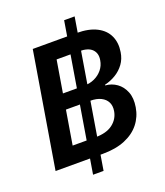

<svg xmlns="http://www.w3.org/2000/svg" viewBox="-163 -934 981 1140"><g transform="rotate(-20 327.0 -363.5)"><path d="M226.1 96.7 378.4 -824.2H444.8L292.5 96.7ZM24.4 0 145 -727.5H420.9Q499 -727.5 548.3 -702.1Q597.7 -676.8 617.9 -632.3Q638.2 -587.9 628.9 -531.2Q622.6 -490.2 600.6 -460Q578.6 -429.7 546.1 -409.9Q513.7 -390.1 475.1 -380.9V-377Q515.1 -374 546.9 -351.3Q578.6 -328.6 594.5 -288.6Q610.4 -248.5 601.1 -192.9Q591.8 -136.2 557.6 -92.8Q523.4 -49.3 464.6 -24.7Q405.8 0 322.3 0ZM171.4 -107.4H314.9Q385.7 -107.4 425.3 -137.7Q464.8 -168 472.7 -215.8Q478 -247.6 466.3 -271.2Q454.6 -294.9 427.7 -308.3Q400.9 -321.8 359.9 -321.8H207ZM223.1 -418H357.4Q392.6 -418 422.6 -431.6Q452.6 -445.3 472.9 -470Q493.2 -494.6 498.5 -527.8Q505.9 -569.3 481.2 -595Q456.5 -620.6 398.9 -620.6H256.8Z"/></g></svg>

Font: Inter 20pt SemiBold
Style: Italic
Weight: 600
Italic angle: -9.3988°
Version: Version 4.001;git-66647c0bb